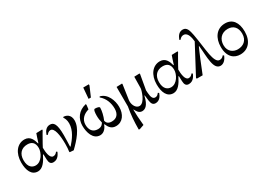

<svg xmlns="http://www.w3.org/2000/svg" viewBox="-6 -1611 3771 2733"><g transform="rotate(-30 1879.0 -244.5)"><path d="M378 -332C361 -393 334 -478 236 -478C117 -478 34 -370 34 -215C34 -86 76 14 181 14C258 14 313 -64 359 -159H367C369 -126 368 -99 370 -74C372 -21 388 11 435 11C516 11 545 -64 558 -91L541 -102C525 -81 508 -64 476 -64C418 -64 406 -171 406 -244C406 -249 447 -319 506 -424L528 -460V-474L430 -471C417 -435 404 -397 384 -332ZM194 -76C140 -76 79 -110 79 -227C79 -335 142 -396 237 -396C306 -396 355 -363 355 -270C355 -198 293 -76 194 -76Z M769 7C873 -93 993 -226 993 -356C993 -457 919 -479 879 -479L872 -469C887 -448 905 -414 905 -358C905 -241 826 -138 758 -62L750 -65C752 -117 755 -194 755 -251C755 -443 714 -479 656 -479C598 -479 563 -435 543 -377L560 -367C576 -388 594 -408 625 -408C688 -408 711 -277 711 -132C711 -81 708 -41 703 -10L706 2Z M1354 -140C1381 -202 1399 -278 1399 -330C1399 -344 1372 -356 1325 -356C1303 -356 1298 -302 1298 -255C1298 -210 1304 -173 1314 -136C1304 -117 1282 -80 1220 -80C1131 -80 1095 -144 1095 -223C1095 -311 1157 -369 1242 -392L1250 -460L1247 -477C1114 -447 1050 -348 1050 -233C1050 -125 1088 11 1206 11C1276 11 1316 -59 1328 -96H1333C1359 -35 1391 11 1465 11C1576 11 1639 -85 1639 -206C1639 -309 1589 -446 1472 -473L1465 -460C1540 -398 1571 -306 1571 -217C1571 -127 1527 -76 1445 -76C1384 -76 1362 -106 1354 -140ZM1318 -521H1356L1425 -681V-699H1333Z M2130 -463 2125 -472 2039 -469 2036 -281C2035 -256 1986 -70 1896 -70C1842 -70 1805 -135 1805 -195C1805 -207 1806 -217 1806 -217L1842 -464L1838 -472L1748 -469L1749 -149C1726 -17 1719 74 1718 214L1734 217L1809 191C1797 73 1794 12 1793 -69H1798C1812 -41 1837 13 1892 13C1941 13 1997 -17 2029 -164H2035C2040 -111 2043 -92 2046 -72C2054 -25 2067 10 2116 10C2181 10 2215 -45 2231 -92L2214 -103C2199 -83 2184 -64 2152 -64C2115 -64 2095 -96 2090 -172C2089 -187 2087 -211 2087 -217Z M2604 -332C2587 -393 2560 -478 2462 -478C2343 -478 2260 -370 2260 -215C2260 -86 2302 14 2407 14C2484 14 2539 -64 2585 -159H2593C2595 -126 2594 -99 2596 -74C2598 -21 2614 11 2661 11C2742 11 2771 -64 2784 -91L2767 -102C2751 -81 2734 -64 2702 -64C2644 -64 2632 -171 2632 -244C2632 -249 2673 -319 2732 -424L2754 -460V-474L2656 -471C2643 -435 2630 -397 2610 -332ZM2420 -76C2366 -76 2305 -110 2305 -227C2305 -335 2368 -396 2463 -396C2532 -396 2581 -363 2581 -270C2581 -198 2519 -76 2420 -76Z M3070 -558C3054 -637 3039 -706 2971 -706C2910 -706 2880 -663 2856 -603L2873 -595C2893 -622 2914 -634 2944 -634C2986 -634 3016 -591 3028 -529C3033 -498 3034 -496 3036 -475C2961 -334 2868 -156 2792 -16L2795 0H2892C2931 -100 3029 -340 3052 -385H3057C3068 -289 3066 -201 3084 -111C3099 -35 3128 11 3183 11C3236 11 3277 -36 3298 -92L3281 -103C3261 -78 3242 -67 3212 -67C3165 -67 3140 -130 3123 -214C3102 -324 3093 -436 3070 -558Z M3677 -233C3677 -118 3599 -69 3512 -69C3449 -69 3363 -107 3363 -222C3363 -319 3423 -394 3530 -394C3623 -394 3677 -332 3677 -233ZM3536 -481C3392 -481 3317 -364 3317 -220C3317 -52 3407 13 3508 13C3639 13 3723 -84 3723 -240C3723 -392 3656 -481 3536 -481Z"/></g></svg>

Font: STIX Two Math
Style: Regular
Weight: 400
Designer: Ross Mills, John Hudson & Paul Hanslow, Tiro Typeworks Ltd; with portions MicroPress Inc., with additions and correction
Foundry: Tiro Typeworks Ltd
Version: Version 2.02 b142